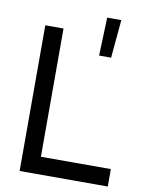

<svg xmlns="http://www.w3.org/2000/svg" viewBox="-92 -911 749 976"><g transform="rotate(10 282.0 -422.5)"><path d="M436 -648 454 -845H381L374 -648ZM533 0V-90H172V-752H78V0Z"/></g></svg>

Font: Hibana SubMedium
Style: Regular
Weight: 500
Width: 6
Designer: pygmalion
Foundry: ybstudio
Version: Version 0.930;hotconv 1.0.109;makeotfexe 2.5.65596